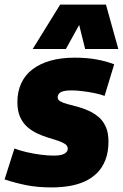

<svg xmlns="http://www.w3.org/2000/svg" viewBox="-43 -809 537 839"><path d="M-23 -25 20 -160Q44 -151 74 -144Q104 -137 135.5 -133Q167 -129 192 -129Q213 -129 226 -132.5Q239 -136 246 -143Q253 -150 253 -159Q253 -172 241 -180Q229 -188 209 -194.5Q189 -201 166 -208Q143 -215 119.5 -226Q96 -237 76.5 -254Q57 -271 45 -297.5Q33 -324 33 -363Q33 -409 50 -445.5Q67 -482 99.5 -506.5Q132 -531 178 -544Q224 -557 284 -557Q337 -557 380 -549Q423 -541 456 -528L414 -390Q392 -398 366 -403Q340 -408 314.5 -411Q289 -414 268 -414Q247 -414 234 -410.5Q221 -407 215 -400Q209 -393 209 -383Q209 -373 221 -366Q233 -359 252.5 -354Q272 -349 296 -342.5Q320 -336 343.5 -325.5Q367 -315 387 -298.5Q407 -282 419 -255.5Q431 -229 431 -191Q431 -145 418 -111Q405 -77 381.5 -53.5Q358 -30 327 -16Q296 -2 259 4Q222 10 183 10Q120 10 71 0Q22 -10 -23 -25ZM100 -595 220 -789H420L474 -595H329L303 -700L245 -595Z"/></svg>

Font: Georama ExtraCondensed Thin ExtraBold
Style: Italic
Weight: 800
Italic angle: -9°
Version: Version 1.001